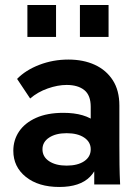

<svg xmlns="http://www.w3.org/2000/svg" viewBox="-20 -734 556 764"><path d="M355 0V-164L341 -206V-309Q341 -355 315.5 -375.5Q290 -396 245 -396Q210 -396 170 -382Q130 -368 100 -342L48 -420Q82 -455 136.5 -476Q191 -497 252 -497Q312 -497 357.5 -476Q403 -455 429 -414.5Q455 -374 455 -314V-157Q455 -117 455.5 -78.5Q456 -40 458 0ZM216 10Q133 10 83 -30Q33 -70 33 -134Q33 -177 56 -211Q79 -245 123.5 -265Q168 -285 232 -285Q319 -285 363.5 -246.5Q408 -208 408 -145H378Q378 -71 338 -30.5Q298 10 216 10ZM245 -75Q289 -75 315 -92.5Q341 -110 341 -140Q341 -169 315 -186.5Q289 -204 245 -204Q202 -204 175.5 -186.5Q149 -169 149 -140Q149 -110 175.5 -92.5Q202 -75 245 -75ZM298 -587V-714H412V-587ZM89 -587V-714H203V-587Z"/></svg>

Font: SUSE SemiBold
Style: Regular
Weight: 600
Designer: Rene Bieder
Foundry: SUSE
Version: Version 1.000